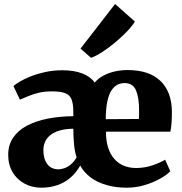

<svg xmlns="http://www.w3.org/2000/svg" viewBox="-20 -904 886 936"><path d="M181 11Q136.5 11 99.8 -8.8Q63 -28.5 41.5 -64.5Q20 -100.5 20 -149.5Q20 -198 44.5 -233.5Q69 -269 112.2 -291.8Q155.5 -314.5 213.2 -325.8Q271 -337 337.5 -337.5V-357Q337.5 -395.5 329.5 -417.8Q321.5 -440 299.2 -449.2Q277 -458.5 234.5 -458.5Q197 -458.5 168.8 -451.8Q140.5 -445 118.5 -435.5Q96.5 -426 77 -418L45.5 -484.5Q55.5 -493.5 77.2 -506.5Q99 -519.5 130.5 -532Q162 -544.5 201.2 -553Q240.5 -561.5 285 -561.5Q341.5 -561.5 381.5 -545.8Q421.5 -530 442 -501.5Q458 -521.5 483.8 -535.2Q509.5 -549 540 -555.8Q570.5 -562.5 601.5 -562.5Q707 -562.5 761.8 -509.8Q816.5 -457 818 -362.5Q818 -328.5 816.2 -304.2Q814.5 -280 810.5 -262H496.5Q496.5 -218 507 -184.8Q517.5 -151.5 537.2 -129.2Q557 -107 583.8 -96Q610.5 -85 643 -85Q685 -85 723.8 -98.2Q762.5 -111.5 785 -125.5L810 -69.5Q795.5 -53 762.8 -34.2Q730 -15.5 687 -2.2Q644 11 597.5 11Q544.5 11 499.8 -1.8Q455 -14.5 422.2 -38.8Q389.5 -63 371 -97Q352 -62.5 323.8 -38.2Q295.5 -14 259.8 -1.5Q224 11 181 11ZM495.5 -323 657 -324Q658 -332.5 658 -345.5Q658 -358.5 658 -367.5Q658 -428 643 -463.5Q628 -499 587.5 -499Q569 -499 552.8 -491Q536.5 -483 523.5 -463.2Q510.5 -443.5 503.2 -409.5Q496 -375.5 495.5 -323ZM265 -78.5Q277.5 -78.5 293.2 -83.8Q309 -89 324.8 -101.8Q340.5 -114.5 353.5 -137Q344.5 -163.5 341 -199.8Q337.5 -236 337.5 -276.5Q298 -276 270 -267.5Q242 -259 224.5 -244.5Q207 -230 199.2 -211.5Q191.5 -193 191.5 -172Q191.5 -128.5 211 -103.5Q230.5 -78.5 265 -78.5ZM423.5 -622.5 372.5 -667 541 -884.5 637.5 -799Q623.5 -776 597.8 -749.2Q572 -722.5 540.8 -696.5Q509.5 -670.5 479 -650.8Q448.5 -631 425.5 -622.5Z"/></svg>

Font: Merriweather 36pt Black
Style: Regular
Weight: 900
Version: Version 2.100